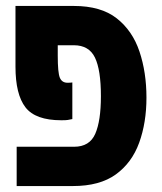

<svg xmlns="http://www.w3.org/2000/svg" viewBox="-20 -625 544 645"><path d="M36 0V-132H229Q281 -132 300 -175.5Q319 -219 319 -302Q319 -390 299 -431.5Q279 -473 228 -473H174V-438Q174 -381 181 -364Q188 -347 207 -347Q216 -347 223 -348V-225Q213 -223 207.5 -222Q202 -221 186 -221Q99 -221 65.5 -264.5Q32 -308 32 -401V-605H228Q319 -605 372 -563.5Q425 -522 448.5 -452Q472 -382 472 -297Q472 -213 447.5 -145.5Q423 -78 369 -39Q315 0 225 0Z"/></svg>

Font: Noto Sans Hebrew ExtraCondensed ExtraBold
Style: Regular
Weight: 800
Width: 2
Designer: Monotype Design Team
Foundry: Monotype Imaging Inc.
Version: Version 2.004; ttfautohint (v1.8.4.7-5d5b)